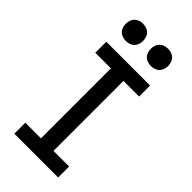

<svg xmlns="http://www.w3.org/2000/svg" viewBox="-292 -1019 1085 1085"><g transform="rotate(45 250.0 -477.0)"><path d="M75 0V-88H200V-647H75V-735H425V-647H300V-88H425V0ZM350 -816Q336 -816 322.5 -820.5Q309 -825 299.5 -834.5Q290 -844 285.5 -857.5Q281 -871 281 -885Q281 -899 285.5 -912.5Q290 -926 299.5 -935.5Q309 -945 322.5 -949.5Q336 -954 350 -954Q364 -954 377.5 -949.5Q391 -945 400.5 -935.5Q410 -926 414.5 -912.5Q419 -899 419 -885Q419 -871 414.5 -857.5Q410 -844 400.5 -834.5Q391 -825 377.5 -820.5Q364 -816 350 -816ZM150 -816Q136 -816 122.5 -820.5Q109 -825 99.5 -834.5Q90 -844 85.5 -857.5Q81 -871 81 -885Q81 -899 85.5 -912.5Q90 -926 99.5 -935.5Q109 -945 122.5 -949.5Q136 -954 150 -954Q164 -954 177.5 -949.5Q191 -945 200.5 -935.5Q210 -926 214.5 -912.5Q219 -899 219 -885Q219 -871 214.5 -857.5Q210 -844 200.5 -834.5Q191 -825 177.5 -820.5Q164 -816 150 -816Z"/></g></svg>

Font: Iosevka Term Semibold
Style: Regular
Weight: 600
Monospace: yes
Designer: Belleve Invis
Foundry: Belleve Invis
Version: Version 31.4.0